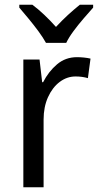

<svg xmlns="http://www.w3.org/2000/svg" viewBox="-20 -879 413 806"><path d="M303 -639Q317 -639 332 -637.5Q347 -636 360 -633L349 -551Q325 -558 297 -558Q261 -558 230.5 -535Q200 -512 181.5 -471Q163 -430 163 -377V-93H78V-629H146L157 -534H161Q184 -579 219.5 -609Q255 -639 303 -639ZM173 -699Q161 -721 141.5 -747.5Q122 -774 100.5 -800Q79 -826 61 -847V-859H116Q139 -842 165 -817.5Q191 -793 215 -766Q241 -794 265 -816Q289 -838 315 -859H371V-847Q354 -828 331.5 -802Q309 -776 289 -749Q269 -722 258 -699Z"/></svg>

Font: Noto Sans Kannada UI SemiCondensed
Style: Regular
Weight: 400
Width: 4
Designer: Jelle Bosma - Monotype Design Team
Foundry: Monotype Imaging Inc.
Version: Version 2.005; ttfautohint (v1.8.4.7-5d5b)